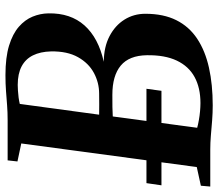

<svg xmlns="http://www.w3.org/2000/svg" viewBox="-75 -723 800 704"><g transform="rotate(-90 325.0 -371.0)"><path d="M290.5 9Q263.5 9 235.2 6.8Q207 4.5 180 2.2Q153 0 129.5 0H-7L-4 -34.5L64.5 -49.5L151 -693L85 -707L89 -743H236Q265.5 -743 291.2 -745Q317 -747 343.5 -749Q370 -751 401.5 -751Q466.5 -751 509.8 -737.8Q553 -724.5 578.8 -702Q604.5 -679.5 616 -651.5Q627.5 -623.5 628 -593.5Q629.5 -512.5 583.8 -461.2Q538 -410 450.5 -390.5Q505 -390 544.2 -369.5Q583.5 -349 605 -314.8Q626.5 -280.5 626.5 -238Q626.5 -171.5 603 -124.5Q579.5 -77.5 535 -48Q490.5 -18.5 428.8 -4.8Q367 9 290.5 9ZM299 -36Q355 -36 394.5 -57.5Q434 -79 454.8 -122.8Q475.5 -166.5 474.5 -232.5Q473.5 -297.5 436.5 -328.2Q399.5 -359 329.5 -359Q302.5 -359 284.5 -358.8Q266.5 -358.5 250 -357.5L208.5 -48Q221 -44.5 236.8 -41.8Q252.5 -39 269 -37.5Q285.5 -36 299 -36ZM256.5 -407.5Q274.5 -407 294 -407.2Q313.5 -407.5 333.5 -407.5Q374 -407.5 409.8 -426.8Q445.5 -446 467.5 -485.2Q489.5 -524.5 488.5 -584Q487.5 -623 474 -650.2Q460.5 -677.5 433.5 -691.8Q406.5 -706 365.5 -706Q357 -706 344.8 -705.2Q332.5 -704.5 319.5 -702.8Q306.5 -701 296 -698.5ZM-2.5 -179 5.5 -234H351.5L344 -179Z"/></g></svg>

Font: Merriweather 72pt
Style: Bold Italic
Weight: 700
Italic angle: -7.8°
Version: Version 2.101